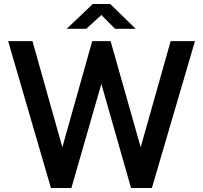

<svg xmlns="http://www.w3.org/2000/svg" viewBox="-20 -947 1023 967"><path d="M745 0H640L490.5 -524.5L339.5 0H236.5L21 -740H143.5L294 -205.5L444.5 -740H537L688.5 -205.5L839.5 -740H962ZM490.5 -871.5 414.5 -802H316L447.5 -927H535L663.5 -802H559.5Z"/></svg>

Font: 1883 Sans SemiBold
Style: Regular
Weight: 600
Designer: 1883 Sans project is a fork of Public Sans.
Version: Version 1.009